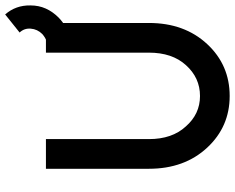

<svg xmlns="http://www.w3.org/2000/svg" viewBox="-103 -795 910 744"><g transform="rotate(-90 352.0 -423.0)"><path d="M561 -697 570 -608Q618 -614 656 -651Q679 -674 691 -701Q703 -728 703 -760Q704 -817 668 -858L598 -802Q615 -784 613 -759Q611 -733 592 -714Q585 -708 577.5 -703.5Q570 -699 561 -697ZM70 -700V-301Q70 -163 152 -75Q233 12 352 12Q472 12 553 -75Q635 -163 635 -301V-700H520V-301Q520 -211 472 -158Q423 -103 352 -103Q282 -103 234 -158Q185 -211 185 -301V-700Z"/></g></svg>

Font: Unageo
Style: SemiBold
Weight: 600
Designer: Richard Sepsi
Foundry: Richard Sepsi
Version: Version 2.000